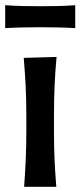

<svg xmlns="http://www.w3.org/2000/svg" viewBox="-22 -720 310 740"><path d="M71 0Q75 -54.5 77.2 -105.2Q79.5 -156 79.5 -218V-268Q79.5 -337.5 76.8 -390.2Q74 -443 69.5 -497L196 -500.5Q191 -445.5 188.5 -392Q186 -338.5 186 -268V-218Q186 -156 188.2 -105.2Q190.5 -54.5 195 0ZM-2 -611.5V-700Q28.5 -697.5 62.2 -696.8Q96 -696 133 -696Q170 -696 203.8 -696.8Q237.5 -697.5 268 -700V-611.5Q237.5 -613.5 203.8 -614.2Q170 -615 133 -615Q96 -615 62.2 -614.2Q28.5 -613.5 -2 -611.5Z"/></svg>

Font: Commissioner Flair Medium
Style: Regular
Weight: 500
Designer: Kostas Bartsokas
Foundry: Kostas Bartsokas
Version: Version 1.000; ttfautohint (v1.8.3)